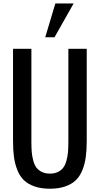

<svg xmlns="http://www.w3.org/2000/svg" viewBox="-20 -1095 583 1123"><path d="M56.2 -272.9V-809.6H163.6V-267.6Q163.6 -232.9 165.5 -207.5Q167.5 -182.1 174.3 -156.5Q181.2 -130.9 192.6 -115.2Q204.1 -99.6 224.1 -89.6Q244.1 -79.6 272 -79.6Q299.8 -79.6 319.6 -89.6Q339.4 -99.6 350.8 -115.5Q362.3 -131.3 369.1 -156.7Q376 -182.1 377.9 -207.5Q379.9 -232.9 379.9 -267.6V-809.6H487.3V-272.9Q487.3 -218.8 481.9 -178Q476.6 -137.2 462.2 -100.8Q447.8 -64.5 423.8 -41.3Q399.9 -18.1 361.8 -4.6Q323.7 8.8 272 8.8Q220.2 8.8 181.9 -4.6Q143.6 -18.1 119.6 -41.3Q95.7 -64.5 81.3 -100.8Q66.9 -137.2 61.5 -178Q56.2 -218.8 56.2 -272.9ZM244.6 -877 303.7 -1074.7H410.6L298.8 -877Z"/></svg>

Font: Oswald Regular
Style: Regular
Weight: 400
Designer: Vernon Adams
Foundry: Vernon Adams
Version: 3.0; ttfautohint (v0.95) -l 8 -r 50 -G 200 -x 0 -w "G" -W -c